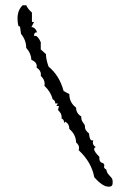

<svg xmlns="http://www.w3.org/2000/svg" viewBox="-20 -641 484 722"><path d="M388.2 61Q365.7 61 334.5 25.4Q324.2 -31.2 275.9 -76.2L277.3 -85Q277.3 -95.7 266.1 -105.5Q265.6 -134.8 240.7 -156.2Q240.7 -175.3 225.1 -183.6L221.2 -178.2Q221.2 -192.4 211.4 -195.3L211.9 -200.2Q211.9 -214.8 198.2 -227.1L201.7 -242.2L191.9 -242.7L197.8 -252H188Q188 -263.2 178.2 -267.6Q170.9 -295.9 147 -318.4L147.9 -326.2Q147.9 -342.3 133.3 -355.5L133.8 -361.3Q133.8 -376.5 117.7 -386.7L118.2 -392.1Q118.2 -407.7 98.1 -416Q96.7 -441.4 78.6 -460.9Q78.6 -489.7 59.1 -513.7L55.2 -541L49.3 -543Q45.9 -556.2 45.9 -571.8Q45.9 -602.5 64.9 -621.1H78.6Q85.4 -606.4 100.1 -593.8V-558.6L107.9 -558.1L98.1 -539.1Q112.3 -539.1 119.6 -519.5H117.7Q107.9 -519.5 107.9 -505.9L111.8 -506.3Q122.6 -506.3 133.3 -482.4V-455.1L152.8 -437.5Q152.8 -418.5 162.6 -390.6Q203.6 -356.9 219.2 -298.8L240.7 -287.1Q240.7 -255.4 266.1 -236.3Q266.1 -214.8 285.6 -203.1V-199.7Q285.6 -188 293 -179.2Q295.4 -175.8 297.6 -172.6Q299.8 -169.4 299.8 -160.6Q299.8 -151.9 314.9 -138.7Q316.4 -112.8 327.1 -112.8L330.6 -113.3L329.1 -105Q329.1 -94.7 340.3 -87.9Q334 -85.9 334 -80.1Q334 -70.8 354 -50.8L353.5 -44.9Q353.5 -30.3 368.7 -26.9L372.6 -20L371.1 -14.2Q371.1 -7.8 379.4 -3.9Q381.8 7.3 386 12.7Q390.1 18.1 394 21.7Q397.9 25.4 400.9 30Q403.8 34.7 403.8 44.9Q403.8 53.2 400.6 57.1Q397.5 61 388.2 61Z"/></svg>

Font: Truetypewriter PolyglOTT
Style: Regular
Weight: 400
Designer: Sergey Beatoff a.k.a. Sam_T
Version: Version 3.76